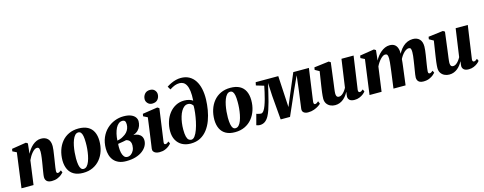

<svg xmlns="http://www.w3.org/2000/svg" viewBox="-30 -1629 6148 2441"><g transform="rotate(-15 3044.0 -408.5)"><path d="M247 -397.5Q261 -425 280 -451.2Q299 -477.5 323.2 -498.8Q347.5 -520 375.8 -532.8Q404 -545.5 436.5 -545.5Q493 -545.5 524.8 -512.8Q556.5 -480 556.5 -415.5Q556.5 -394.5 552.8 -365.2Q549 -336 544.2 -305Q539.5 -274 535.5 -247Q532 -222 527.2 -194Q522.5 -166 519 -140.2Q515.5 -114.5 514.5 -97Q514.5 -79 520.5 -73.8Q526.5 -68.5 533 -68.5Q541.5 -68.5 552 -73.5Q562.5 -78.5 577.5 -90.5L590 -60.5Q582 -50.5 561.5 -33.5Q541 -16.5 508.5 -2.8Q476 11 431 11Q400.5 11 382 1Q363.5 -9 355.2 -25.5Q347 -42 347 -62Q347 -72.5 349.2 -90Q351.5 -107.5 355 -129.2Q358.5 -151 362.2 -173.8Q366 -196.5 369.5 -216.5Q373 -238.5 376.8 -262Q380.5 -285.5 383.5 -308.2Q386.5 -331 388.2 -351.2Q390 -371.5 390 -387.5Q389.5 -409.5 386.5 -422.2Q383.5 -435 376 -440.5Q368.5 -446 356 -446Q341 -446 324.2 -434.8Q307.5 -423.5 291.5 -404.8Q275.5 -386 261.2 -362.8Q247 -339.5 236.5 -315.5L193.5 0H35L96.5 -457.5L43.5 -484L49.5 -515.5L238.5 -545.5L261.5 -530.5Z M930 -547Q1002.5 -547 1050.8 -521.2Q1099 -495.5 1123.2 -446.2Q1147.5 -397 1148 -327.5Q1148.5 -258 1128.5 -196Q1108.5 -134 1069.5 -86.8Q1030.5 -39.5 974 -12.8Q917.5 14 845 14Q774 14 726.2 -12.2Q678.5 -38.5 654.5 -87.8Q630.5 -137 629.5 -205Q629.5 -276.5 649.5 -338.5Q669.5 -400.5 708 -447.5Q746.5 -494.5 802.5 -520.8Q858.5 -547 930 -547ZM915.5 -499.5Q890.5 -499.5 871.8 -479.2Q853 -459 839.8 -425.2Q826.5 -391.5 818.2 -350.2Q810 -309 806.2 -266.2Q802.5 -223.5 802.5 -186.5Q803 -134.5 809.5 -100.5Q816 -66.5 829 -50Q842 -33.5 862.5 -33.5Q888 -33.5 906.8 -53.8Q925.5 -74 938.5 -108Q951.5 -142 959.8 -183.5Q968 -225 971.8 -268Q975.5 -311 975 -348.5Q975 -403 968.5 -436.2Q962 -469.5 949 -484.5Q936 -499.5 915.5 -499.5Z M1412.5 11.5Q1355.5 11.5 1315 -6Q1274.5 -23.5 1249.2 -54.2Q1224 -85 1212.5 -124.5Q1201 -164 1201 -208Q1201 -290.5 1228.5 -354Q1256 -417.5 1302.2 -460.8Q1348.5 -504 1405.8 -526.2Q1463 -548.5 1522 -548.5Q1582.5 -548.5 1620.2 -532.8Q1658 -517 1675.8 -492Q1693.5 -467 1693.5 -439Q1693.5 -409 1683.2 -379.2Q1673 -349.5 1649 -324.8Q1625 -300 1583.5 -285.5Q1619.5 -285.5 1646.2 -273Q1673 -260.5 1687.8 -237.8Q1702.5 -215 1702.5 -183Q1702.5 -147 1684 -112.5Q1665.5 -78 1628.8 -49.8Q1592 -21.5 1537.8 -5Q1483.5 11.5 1412.5 11.5ZM1441 -37Q1466 -37 1488 -52.5Q1510 -68 1524.2 -96.5Q1538.5 -125 1539 -162.5Q1539.5 -192 1530.5 -209.2Q1521.5 -226.5 1507.5 -235Q1493.5 -243.5 1478 -247Q1468 -245 1457.2 -242.8Q1446.5 -240.5 1436 -238.5Q1425.5 -236.5 1414.5 -235Q1403 -233 1391.5 -231.2Q1380 -229.5 1368.5 -227.5Q1367 -217.5 1366.5 -205.5Q1366 -193.5 1366 -182.5Q1366 -145 1373.2 -111.8Q1380.5 -78.5 1397 -57.8Q1413.5 -37 1441 -37ZM1369.5 -270Q1385.5 -272.5 1400.2 -277.2Q1415 -282 1428 -287.8Q1441 -293.5 1450 -300Q1480.5 -316.5 1499.8 -338Q1519 -359.5 1528.5 -385.2Q1538 -411 1538 -438.5Q1538 -468.5 1528 -482.5Q1518 -496.5 1494.5 -496.5Q1467.5 -496.5 1445.2 -479Q1423 -461.5 1407.2 -430.5Q1391.5 -399.5 1381.8 -358.5Q1372 -317.5 1369.5 -270Z M1850.5 11Q1823.5 11 1803.2 3Q1783 -5 1772.5 -20.2Q1762 -35.5 1765 -58Q1767 -73 1771 -100.5Q1775 -128 1780.2 -165.8Q1785.5 -203.5 1792 -249.8Q1798.5 -296 1805.5 -348.2Q1812.5 -400.5 1820 -456.5L1765 -484L1770.5 -515.5L1968 -545.5L1992 -530.5L1932 -102.5Q1929.5 -84.5 1933.8 -76.5Q1938 -68.5 1948 -68.5Q1958 -68.5 1968.2 -73.5Q1978.5 -78.5 1993.5 -91L2006.5 -61Q1996.5 -48.5 1976 -31.5Q1955.5 -14.5 1924.2 -1.8Q1893 11 1850.5 11ZM1920 -609.5Q1884.5 -609.5 1861.8 -634.2Q1839 -659 1840 -689.5Q1841.5 -729 1866 -757.2Q1890.5 -785.5 1935 -785.5Q1976 -785.5 1997.2 -760.8Q2018.5 -736 2018 -707Q2018 -668 1994 -638.8Q1970 -609.5 1920 -609.5Z M2263 8Q2198.5 8 2150.2 -18Q2102 -44 2074.8 -93.5Q2047.5 -143 2047.5 -212.5Q2047.5 -278.5 2066.8 -338Q2086 -397.5 2122 -443.5Q2158 -489.5 2208.2 -516Q2258.5 -542.5 2320.5 -542.5Q2358 -542.5 2388.5 -532.5Q2419 -522.5 2432 -510.5Q2437.5 -586.5 2430.5 -637Q2423.5 -687.5 2407.5 -717Q2391.5 -746.5 2368.8 -758.8Q2346 -771 2320 -771Q2288 -771 2258.5 -760.2Q2229 -749.5 2189.5 -724L2164.5 -767Q2193 -785.5 2224 -800Q2255 -814.5 2287.8 -822.8Q2320.5 -831 2353.5 -831Q2416 -831 2462 -805.5Q2508 -780 2538 -733.8Q2568 -687.5 2581.8 -624Q2595.5 -560.5 2593.5 -484.5Q2591.5 -417.5 2579.8 -347.8Q2568 -278 2544.5 -214.5Q2521 -151 2483 -100.8Q2445 -50.5 2390.8 -21.2Q2336.5 8 2263 8ZM2282 -37.5Q2308 -37.5 2329.5 -67Q2351 -96.5 2368 -144Q2385 -191.5 2396.8 -247Q2408.5 -302.5 2414.8 -355.8Q2421 -409 2420.5 -448.5Q2411.5 -462 2401.5 -470.5Q2391.5 -479 2379.8 -483Q2368 -487 2353.5 -487Q2327 -487 2305.2 -470.2Q2283.5 -453.5 2266.5 -424.5Q2249.5 -395.5 2238 -357.5Q2226.5 -319.5 2220.5 -276.5Q2214.5 -233.5 2214.5 -189.5Q2214.5 -129 2223.2 -96Q2232 -63 2247.5 -50.2Q2263 -37.5 2282 -37.5Z M2929 -547Q3001.5 -547 3049.8 -521.2Q3098 -495.5 3122.2 -446.2Q3146.5 -397 3147 -327.5Q3147.5 -258 3127.5 -196Q3107.5 -134 3068.5 -86.8Q3029.5 -39.5 2973 -12.8Q2916.5 14 2844 14Q2773 14 2725.2 -12.2Q2677.5 -38.5 2653.5 -87.8Q2629.5 -137 2628.5 -205Q2628.5 -276.5 2648.5 -338.5Q2668.5 -400.5 2707 -447.5Q2745.5 -494.5 2801.5 -520.8Q2857.5 -547 2929 -547ZM2914.5 -499.5Q2889.5 -499.5 2870.8 -479.2Q2852 -459 2838.8 -425.2Q2825.5 -391.5 2817.2 -350.2Q2809 -309 2805.2 -266.2Q2801.5 -223.5 2801.5 -186.5Q2802 -134.5 2808.5 -100.5Q2815 -66.5 2828 -50Q2841 -33.5 2861.5 -33.5Q2887 -33.5 2905.8 -53.8Q2924.5 -74 2937.5 -108Q2950.5 -142 2958.8 -183.5Q2967 -225 2970.8 -268Q2974.5 -311 2974 -348.5Q2974 -403 2967.5 -436.2Q2961 -469.5 2948 -484.5Q2935 -499.5 2914.5 -499.5Z M3805 11Q3770 11 3748.8 -6Q3727.5 -23 3732 -57L3765.5 -310L3786 -482.5L3710.5 -318L3567.5 7H3444.5L3418 -308L3409 -482Q3394.5 -420.5 3380.8 -361Q3367 -301.5 3352.8 -248Q3338.5 -194.5 3323.5 -150.2Q3308.5 -106 3291.5 -74.5Q3268.5 -32 3239.2 -12Q3210 8 3172 8Q3164.5 8 3154.8 6.2Q3145 4.5 3136.8 2Q3128.5 -0.5 3126 -2.5L3163.5 -142Q3169 -140 3180.8 -136.8Q3192.5 -133.5 3205 -131.2Q3217.5 -129 3224.5 -129Q3228.5 -129 3232.5 -130.5Q3236.5 -132 3241 -134.8Q3245.5 -137.5 3250.2 -142.2Q3255 -147 3260 -153.5Q3275.5 -175.5 3289.5 -213Q3303.5 -250.5 3315.5 -294.8Q3327.5 -339 3337.2 -382.8Q3347 -426.5 3353.5 -461L3251.5 -491.5L3260 -532.5H3557.5L3574.5 -226.5L3580.5 -119L3625 -226.5L3755 -532.5H3960.5L3901.5 -109.5Q3899.5 -93.5 3901.5 -84.5Q3903.5 -75.5 3908 -71.8Q3912.5 -68 3918 -68Q3929 -68 3941.2 -75Q3953.5 -82 3964 -92.5L3978 -57Q3970 -48 3945.8 -31.8Q3921.5 -15.5 3885.5 -2.2Q3849.5 11 3805 11Z M4162 11.5Q4129 11.5 4100.2 -1.8Q4071.5 -15 4053.5 -41Q4035.5 -67 4035 -106Q4035 -122.5 4036.8 -143Q4038.5 -163.5 4041.2 -186.2Q4044 -209 4047.5 -232Q4051 -255 4054 -276.5L4082 -457.5L4024.5 -489.5L4030 -521.5L4224.5 -545.5L4248 -530.5L4217 -287Q4214.5 -265.5 4211.2 -242.5Q4208 -219.5 4205.2 -198.2Q4202.5 -177 4200.8 -160.5Q4199 -144 4199 -135Q4199 -116 4202.8 -104Q4206.5 -92 4214.8 -86Q4223 -80 4237.5 -80Q4257.5 -80 4276.2 -93.8Q4295 -107.5 4311 -128.2Q4327 -149 4338 -170L4390.5 -537.5H4550L4487.5 -102Q4485.5 -84 4491.8 -76.2Q4498 -68.5 4507 -68.5Q4516 -68.5 4526 -73.5Q4536 -78.5 4551 -91L4564.5 -61Q4554.5 -47 4533.8 -30.5Q4513 -14 4483.8 -1.8Q4454.5 10.5 4419 10.5Q4378 10.5 4357.8 -4.8Q4337.5 -20 4334 -46.5Q4334 -51 4334.2 -58.2Q4334.5 -65.5 4335.5 -74.5Q4336.5 -83.5 4338 -93.5Q4339.5 -103.5 4341 -112.5L4339 -113Q4327 -90.5 4310.5 -68.5Q4294 -46.5 4272.2 -28.5Q4250.5 -10.5 4223 0.5Q4195.5 11.5 4162 11.5Z M4843 -530.5 4828.5 -397Q4842 -424 4862.2 -450.2Q4882.5 -476.5 4908 -498Q4933.5 -519.5 4963 -532.5Q4992.5 -545.5 5025 -545.5Q5063.5 -545.5 5088 -529Q5112.5 -512.5 5124.2 -480Q5136 -447.5 5135 -399Q5135 -391 5134.2 -380.8Q5133.5 -370.5 5132.2 -360Q5131 -349.5 5129.5 -340L5110 -346.5Q5126 -393.5 5148.5 -430Q5171 -466.5 5199.2 -492.5Q5227.5 -518.5 5260.5 -532Q5293.5 -545.5 5330 -545.5Q5385.5 -545.5 5417.5 -512.8Q5449.5 -480 5449.5 -415.5Q5449.5 -394.5 5446 -365.2Q5442.5 -336 5437.8 -305Q5433 -274 5428.5 -247Q5424.5 -222 5420 -194Q5415.5 -166 5412 -140.2Q5408.5 -114.5 5407.5 -97Q5407.5 -79 5413.2 -73.8Q5419 -68.5 5426.5 -68.5Q5435 -68.5 5445.2 -73.5Q5455.5 -78.5 5470.5 -91L5483.5 -61Q5475 -51 5454.8 -34Q5434.5 -17 5402 -3Q5369.5 11 5324 11Q5293.5 11 5275 1Q5256.5 -9 5248.5 -25.5Q5240.5 -42 5240.5 -62Q5240.5 -75.5 5244.2 -101.8Q5248 -128 5253.2 -158.8Q5258.5 -189.5 5262.5 -216.5Q5267 -246 5271.8 -277.5Q5276.5 -309 5280 -337.8Q5283.5 -366.5 5283 -387.5Q5283 -420.5 5275.8 -433.2Q5268.5 -446 5249.5 -446Q5231.5 -446 5211.2 -433.2Q5191 -420.5 5171.8 -397.8Q5152.5 -375 5136.2 -345.2Q5120 -315.5 5110 -281L5133.5 -373.5Q5132.5 -352.5 5131 -332Q5129.5 -311.5 5127.2 -290.5Q5125 -269.5 5122 -247L5090.5 0H4931L4960 -216.5Q4963.5 -246.5 4967.5 -277.5Q4971.5 -308.5 4974.2 -336.8Q4977 -365 4976.5 -386Q4975.5 -421.5 4967.5 -433.8Q4959.5 -446 4938.5 -446Q4924.5 -446 4908 -435.2Q4891.5 -424.5 4875 -406.5Q4858.5 -388.5 4843.8 -366.2Q4829 -344 4818.5 -321L4774.5 0H4616L4678 -457.5L4625 -484L4631 -515.5L4819.5 -545.5Z M5665 11.5Q5632 11.5 5603.2 -1.8Q5574.5 -15 5556.5 -41Q5538.5 -67 5538 -106Q5538 -122.5 5539.8 -143Q5541.5 -163.5 5544.2 -186.2Q5547 -209 5550.5 -232Q5554 -255 5557 -276.5L5585 -457.5L5527.5 -489.5L5533 -521.5L5727.5 -545.5L5751 -530.5L5720 -287Q5717.5 -265.5 5714.2 -242.5Q5711 -219.5 5708.2 -198.2Q5705.5 -177 5703.8 -160.5Q5702 -144 5702 -135Q5702 -116 5705.8 -104Q5709.5 -92 5717.8 -86Q5726 -80 5740.5 -80Q5760.5 -80 5779.2 -93.8Q5798 -107.5 5814 -128.2Q5830 -149 5841 -170L5893.5 -537.5H6053L5990.5 -102Q5988.5 -84 5994.8 -76.2Q6001 -68.5 6010 -68.5Q6019 -68.5 6029 -73.5Q6039 -78.5 6054 -91L6067.5 -61Q6057.5 -47 6036.8 -30.5Q6016 -14 5986.8 -1.8Q5957.5 10.5 5922 10.5Q5881 10.5 5860.8 -4.8Q5840.5 -20 5837 -46.5Q5837 -51 5837.2 -58.2Q5837.5 -65.5 5838.5 -74.5Q5839.5 -83.5 5841 -93.5Q5842.5 -103.5 5844 -112.5L5842 -113Q5830 -90.5 5813.5 -68.5Q5797 -46.5 5775.2 -28.5Q5753.5 -10.5 5726 0.5Q5698.5 11.5 5665 11.5Z"/></g></svg>

Font: Merriweather 72pt Black
Style: Italic
Weight: 900
Italic angle: -7.8°
Version: Version 2.101